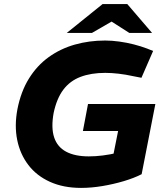

<svg xmlns="http://www.w3.org/2000/svg" viewBox="-20 -908 788 938"><path d="M376 10Q290 10 224.5 -19.5Q159 -49 118.5 -102Q78 -155 64 -224.5Q50 -294 65 -374Q82 -461 121.5 -524.5Q161 -588 218 -629Q275 -670 345 -690Q415 -710 494 -710Q526 -710 562.5 -705Q599 -700 634 -691Q669 -682 698 -671L728 -659L671 -528L630 -536Q594 -544 559 -548Q524 -552 494 -552Q425 -552 373.5 -532.5Q322 -513 289.5 -470Q257 -427 242 -356Q229 -284 244.5 -237Q260 -190 303 -167Q346 -144 414 -144Q447 -144 482.5 -148.5Q518 -153 556 -162L528 -123L557 -268H385L410 -400H739L672 -57Q635 -38 584.5 -23Q534 -8 480 1Q426 10 376 10ZM306 -747 481 -888H602L552 -818L429 -747ZM612 -747 501 -818 481 -888H602L723 -747Z"/></svg>

Font: REM
Style: Bold Italic
Weight: 700
Italic angle: -11°
Designer: Octavio Pardo
Foundry: Ashler Design
Version: Version 1.005;gftools[0.9.28]